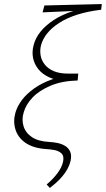

<svg xmlns="http://www.w3.org/2000/svg" viewBox="-20 -731 522 947"><path d="M226 196 210 179Q243 151 264 122.5Q285 94 291 67Q297 39 283.5 26Q270 13 248 9Q226 5 204 4Q142 -1 105 -27Q68 -53 56 -93Q44 -133 56 -175Q65 -207 88 -237.5Q111 -268 148 -294.5Q185 -321 236.5 -339.5Q288 -358 355 -364L346 -334H306Q257 -334 223 -349.5Q189 -365 169 -390Q149 -415 143 -445.5Q137 -476 146 -509Q155 -544 180 -575Q205 -606 245.5 -632.5Q286 -659 341 -676.5Q396 -694 465 -701L479 -683Q412 -675 360.5 -658.5Q309 -642 272 -618Q235 -594 213 -566.5Q191 -539 183 -510Q176 -485 180 -459.5Q184 -434 200.5 -413Q217 -392 245.5 -380Q274 -368 316 -368H366L363 -334Q286 -332 230 -308.5Q174 -285 141 -250.5Q108 -216 97 -177Q86 -142 96 -109Q106 -76 137 -55Q168 -34 221 -31Q243 -30 264.5 -25.5Q286 -21 302.5 -10.5Q319 0 326.5 18Q334 36 328 63Q323 84 310.5 106Q298 128 277 150.5Q256 173 226 196ZM190 -670 199 -704 482 -711 479 -683Z"/></svg>

Font: Ysabeau ExtraLight
Style: Italic
Weight: 250
Italic angle: -12°
Version: Version 2.000;gftools[0.9.27.dev2+g8671c4b]